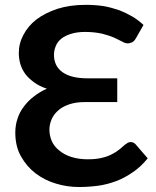

<svg xmlns="http://www.w3.org/2000/svg" viewBox="-20 -751 634 778"><path d="M528.8 -167 578.6 -109.4Q550.3 -74.7 519 -53.7Q485.4 -30.3 452.1 -17.6Q414.1 -3.4 378.4 1.5Q338.4 6.8 300.3 6.8Q252 6.8 207.5 -6.8Q162.1 -20 124.5 -48.3Q87.9 -76.2 64.9 -117.7Q42 -157.7 42 -213.9Q42 -244.6 51.3 -271Q59.6 -297.4 77.6 -320.3Q94.2 -342.8 118.2 -360.8Q142.1 -379.4 169.9 -391.6Q139.6 -401.4 117.2 -418Q93.8 -435.5 81.5 -452.6Q67.4 -473.1 62 -493.2Q56.2 -514.6 56.2 -535.6Q56.2 -575.2 74.7 -609.4Q93.8 -646 127.4 -671.9Q161.6 -698.2 212.9 -715.3Q263.7 -731.4 327.6 -731.4Q365.7 -731.4 400.9 -726.1Q430.7 -720.7 463.4 -709.5Q490.2 -699.2 517.1 -683.6Q540.5 -669.4 561.5 -649.9L531.7 -597.7Q523.9 -583 514.2 -579.1Q504.9 -575.2 498 -575.2Q487.3 -575.2 475.1 -582.5Q456.5 -592.3 442.4 -598.6Q419.9 -607.9 394.5 -614.3Q362.8 -621.6 324.2 -621.6Q292.5 -621.6 267.6 -613.8Q242.7 -606 228.5 -594.2Q212.9 -582 206.1 -564.5Q198.7 -546.9 198.7 -528.8Q198.7 -482.9 233.9 -458Q268.6 -433.6 335 -433.6H455.1V-337.4H323.7Q286.6 -337.4 258.8 -327.6Q231.9 -318.4 213.9 -301.8Q196.3 -285.6 188.5 -266.1Q180.2 -245.1 180.2 -226.6Q180.2 -201.7 189.9 -179.2Q199.2 -157.7 220.2 -141.1Q239.7 -124.5 268.6 -115.2Q298.8 -105.5 335.9 -105.5Q370.6 -105.5 394.5 -111.8Q417.5 -117.2 436 -127.4Q451.7 -135.3 465.8 -147Q479 -158.2 487.3 -165.5Q492.2 -169.4 498.5 -172.9Q504.4 -175.3 509.8 -175.3Q520.5 -175.3 528.8 -167Z"/></svg>

Font: Lato-SemiBold
Style: Bold
Weight: 500
Designer: Lukasz Dziedzic with Adam Twardoch and Botio Nikoltchev
Foundry: tyPoland Lukasz Dziedzic
Version: ""